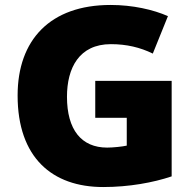

<svg xmlns="http://www.w3.org/2000/svg" viewBox="-20 -810 780 774"><path d="M364 -484V-335H491V-223C474 -219 435 -215 412 -215C308 -215 250 -287 250 -420C250 -536 299 -632 427 -632C490 -632 545 -619 596 -594L657 -745C598 -771 515 -790 426 -790C182 -790 51 -649 51 -425C51 -175 190 -56 396 -56C500 -56 598 -74 672 -99V-484Z"/></svg>

Font: Noto Sans Malayalam UI Black
Style: Regular
Weight: 900
Designer: Jelle Bosma - Monotype Design Team
Foundry: Monotype Imaging Inc.
Version: Version 2.104